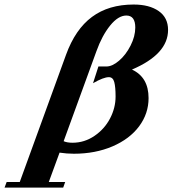

<svg xmlns="http://www.w3.org/2000/svg" viewBox="-132 -671 766 852"><path d="M-111.8 161.6 -102.5 136.7H-44.4L161.1 -428.2Q202.1 -541 276.1 -595.9Q350.1 -650.9 460.9 -650.9Q530.8 -650.9 572.3 -621.8Q613.8 -592.8 613.8 -538.1Q613.8 -430.7 453.6 -362.3Q527.3 -328.1 527.3 -235.8Q527.3 -167 485.4 -110.6Q443.4 -54.2 367.2 -21.5Q291 11.2 195.8 11.2Q164.1 11.2 132.3 6.3L84.5 136.7H157.2L148.4 161.6ZM295.9 -443.8 150.4 -44.4Q166 -37.6 189.9 -37.6Q242.7 -37.6 287.4 -68.1Q332 -98.6 356.4 -145.5Q380.9 -192.4 380.9 -242.7Q380.9 -285.2 375 -306.9Q369.1 -328.6 351.1 -328.6Q327.6 -328.6 280.8 -301.8L304.7 -376H340.3Q366.2 -376 396.2 -401.6Q426.3 -427.2 447.3 -468.5Q468.3 -509.8 468.3 -548.8Q468.3 -602.1 428.7 -602.1Q392.6 -602.1 356.7 -557.6Q320.8 -513.2 295.9 -443.8Z"/></svg>

Font: Elstob 18pt ExtraBold
Style: Italic
Weight: 800
Italic angle: -20°
Designer: Peter S. Baker
Version: Version 1.015